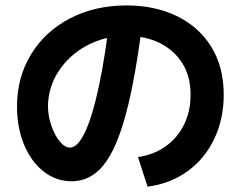

<svg xmlns="http://www.w3.org/2000/svg" viewBox="-20 -711 904 722"><path d="M696.5 -355.2Q697.1 -422.1 666.3 -472.1Q635.5 -522 580.8 -549.1Q526.1 -576.2 455.1 -576.2Q375.5 -576.2 307.9 -540.3Q240.4 -504.4 200.7 -443.6Q160.9 -382.8 160.4 -310.3Q160.9 -274 173.3 -238Q185.7 -202 204.8 -179Q223.9 -156 243.1 -156Q272.6 -156 300.3 -215.4Q328 -274.7 352 -387Q376 -499.3 393.7 -656L517.5 -642.1Q489.6 -417.6 454 -284.3Q418.4 -150.9 369.4 -90.1Q320.4 -29.3 249.7 -29.3Q191.5 -29.3 144.4 -65.9Q97.3 -102.4 70.6 -166.8Q43.9 -231.2 43.9 -310.3Q43.9 -419.7 96.7 -506.5Q149.5 -593.2 243.3 -641.9Q337 -690.6 456.1 -690.6Q562.6 -690.6 645.3 -650.4Q728 -610.2 774.7 -534.7Q821.3 -459.1 821.3 -355.2Q821.3 -263.5 785.6 -188.6Q749.9 -113.6 685 -66.9Q620 -20.1 534.9 -9.1L498.7 -120.4Q557.7 -128.7 602.4 -160.4Q647.2 -192 672.1 -242.6Q697.1 -293.2 696.5 -355.2Z"/></svg>

Font: Pretendard GOV Variable
Style: Regular
Weight: 400
Designer: Base glyphs from Inter by Rasmus Andersson; Hangul glyphs from Noto Sans CJK(Source Han Sans) by Jang Soo-young and Kang
Foundry: Kil Hyung-jin
Version: Version 1.307;Glyphs 3.2 (3192)